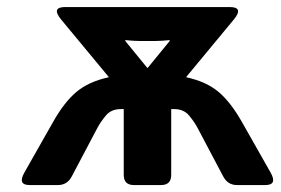

<svg xmlns="http://www.w3.org/2000/svg" viewBox="-20 -533 809 553"><path d="M65.4 0Q29.8 0 50.3 -36.1L132.8 -181.6Q165 -238.8 200.2 -268.3Q235.4 -297.9 293 -310.5V-311.5L156.2 -476.6Q126.5 -512.7 168 -512.7H641.6Q683.1 -512.7 653.3 -476.6L516.6 -311.5V-310.5Q574.2 -297.9 609.4 -268.3Q644.5 -238.8 676.8 -181.6L759.3 -36.1Q779.8 0 744.1 0H662.6Q635.7 0 622.6 -25.4L548.8 -165Q540 -181.6 524.7 -200.2Q509.3 -218.8 481.4 -218.8H473.1V-29.3Q473.1 0 443.8 0H365.7Q336.4 0 336.4 -29.3V-218.8H328.1Q300.3 -218.8 284.9 -200.2Q269.5 -181.6 260.7 -165L187 -25.4Q173.8 0 147 0ZM340.8 -415 404.3 -337.4H405.3L468.8 -415V-417.5Q444.3 -415 429.7 -415H379.9Q365.2 -415 340.8 -417.5Z"/></svg>

Font: Istok Web
Style: Bold
Weight: 700
Designer: Andrey V. Panov
Foundry: Andrey V. Panov
Version: Version 1.0.2g